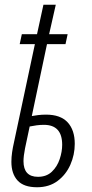

<svg xmlns="http://www.w3.org/2000/svg" viewBox="-20 -779 386 809"><path d="M136 10Q80 10 54 -18.5Q28 -47 28 -97Q28 -117 31 -137.5Q34 -158 38 -175L127 -593H63L72 -635H136L163 -759H215L187 -635H265L256 -593H178L114 -290Q124 -292 140 -294Q156 -296 174 -296Q235 -296 265 -263.5Q295 -231 295 -173Q295 -127 276.5 -85Q258 -43 222.5 -16.5Q187 10 136 10ZM140 -34Q176 -34 198.5 -55.5Q221 -77 231.5 -108.5Q242 -140 242 -169Q242 -253 165 -253Q150 -253 134.5 -251Q119 -249 105 -246Q92 -187 85.5 -154Q79 -121 79 -100Q79 -34 140 -34Z"/></svg>

Font: Noto Sans ExtraCondensed Light
Style: Italic
Weight: 300
Width: 2
Italic angle: -12°
Designer: Monotype Design Team
Foundry: Monotype Imaging Inc.
Version: Version 2.013; ttfautohint (v1.8.4.7-5d5b)